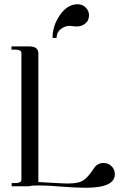

<svg xmlns="http://www.w3.org/2000/svg" viewBox="-20 -879 581 906"><path d="M247 -700H228Q228 -759 263.5 -809Q299 -859 346 -859Q369 -859 384.5 -843.5Q400 -828 400 -807Q400 -796 396 -785.5Q392 -775 377.5 -764.5Q363 -754 340 -754Q335 -754 324 -755.5Q313 -757 309 -757Q286 -757 266.5 -741.5Q247 -726 247 -700ZM81 -630Q81 -645 47 -645H34V-660H119Q161 -660 161 -626V-20Q193 -18 224 -16.5Q255 -15 270.5 -14Q286 -13 298 -13Q351 -13 373.5 -28Q396 -43 424 -86Q440 -110 469 -110Q491 -110 506.5 -94.5Q522 -79 522 -57Q522 7 385 7Q340 7 275 2Q209 -4 162 -4Q126 -4 117 0H35V-15H48Q81 -15 81 -30Z"/></svg>

Font: kawoszeh
Style: Medium
Weight: 500
Version: Version 000.030